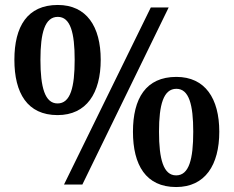

<svg xmlns="http://www.w3.org/2000/svg" viewBox="-20 -744 942 774"><path d="M212 -280C329 -280 386 -369 386 -503C386 -637 329 -724 213 -724C90 -724 38 -637 38 -503C38 -369 90 -280 212 -280ZM238 0H312L660 -714H588ZM212 -327C161 -327 143 -392 143 -503C143 -612 161 -676 213 -676C264 -676 281 -612 281 -503C281 -392 264 -327 212 -327ZM690 10C807 10 864 -79 864 -213C864 -347 807 -434 691 -434C568 -434 516 -347 516 -213C516 -79 568 10 690 10ZM690 -37C639 -37 621 -102 621 -213C621 -322 639 -386 691 -386C742 -386 759 -322 759 -213C759 -102 742 -37 690 -37Z"/></svg>

Font: Noto Serif Lao SemiBold
Style: Regular
Weight: 600
Designer: Monotype Design Team
Foundry: Monotype Imaging Inc.
Version: Version 2.003